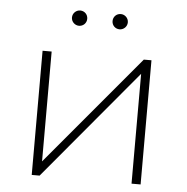

<svg xmlns="http://www.w3.org/2000/svg" viewBox="-51 -751 781 801"><g transform="rotate(5 339.5 -350.5)"><path d="M144 0 529 -460V0H567V-520H535L149 -60V-520H111V0ZM423 -637C440 -637 455 -651 455 -669C455 -687 440 -701 423 -701C405 -701 391 -687 391 -669C391 -651 405 -637 423 -637ZM253 -637C271 -637 285 -651 285 -669C285 -687 271 -701 253 -701C236 -701 221 -687 221 -669C221 -651 236 -637 253 -637Z"/></g></svg>

Font: Montserrat-Alt1 ExtLt
Style: Regular
Weight: 200
Designer: Differentunic
Foundry: Differentunic
Version: Version 7.222